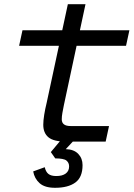

<svg xmlns="http://www.w3.org/2000/svg" viewBox="-20 -674 640 914"><path d="M294 0Q235 0 210.5 -20.5Q186 -41 186 -80Q186 -100 190.5 -128Q195 -156 202 -184L303 -654H387L284 -173Q280 -153 277 -136.5Q274 -120 274 -106Q274 -90 284.5 -82Q295 -74 316 -74H499L483 0ZM71 -456 87 -530H596L580 -456ZM242 220Q193 220 168.5 198Q144 176 138 142L193 122Q198 144 210.5 154Q223 164 248 164Q277 164 293 152Q309 140 309 118Q309 101 296.5 90.5Q284 80 243 80L222 50L272 -10H336L293 36Q332 37 352.5 58.5Q373 80 373 112Q373 170 338.5 195Q304 220 242 220Z"/></svg>

Font: Geist Mono
Style: Italic
Weight: 400
Italic angle: -12°
Monospace: yes
Designer: Basement.studio, Andrés Briganti, Mateo Zaragoza
Foundry: Basement.studio, Vercel, Andrés Briganti, Guido Ferreyra, Mateo Zaragoza
Version: Version 1.500